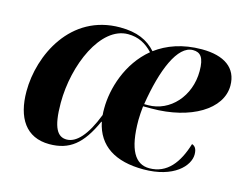

<svg xmlns="http://www.w3.org/2000/svg" viewBox="-81 -675 1043 814"><g transform="rotate(15 440.0 -268.0)"><path d="M191 10C279 10 332 -32 380 -139H382C403 -38 481 10 604 10C737 10 798 -57 798 -107C798 -132 789 -143 776 -147C750 -61 705 -1 627 -1C565 -1 530 -56 530 -187C530 -200 532 -233 534 -248H571C742 -248 869 -324 869 -428C869 -506 811 -546 713 -546C628 -546 562 -521 512 -484C476 -524 429 -546 354 -546C137 -546 40 -340 40 -182C40 -66 88 10 191 10ZM553 -258H536C561 -415 610 -533 677 -533C710 -533 727 -514 727 -454C727 -343 649 -258 553 -258ZM257 -28C218 -28 193 -60 193 -172C193 -339 274 -527 394 -527C439 -527 473 -509 503 -477C412 -402 377 -283 377 -197C377 -187 377 -177 378 -168C341 -72 299 -28 257 -28Z"/></g></svg>

Font: Noto Serif Display
Style: Bold Italic
Weight: 700
Italic angle: -12°
Designer: Monotype Design Team
Foundry: Monotype Imaging Inc.
Version: Version 2.009